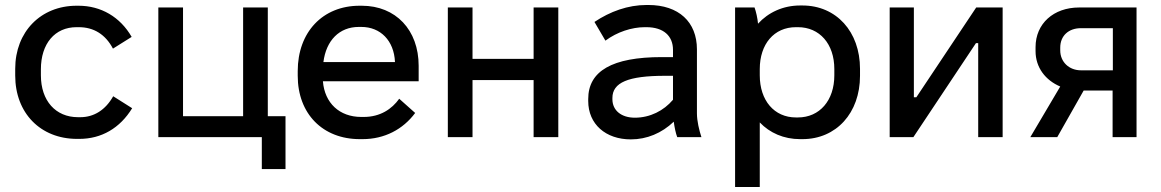

<svg xmlns="http://www.w3.org/2000/svg" viewBox="-20 -550 4655 770"><path d="M289 7H298C387 7 461 -36 510 -116L434 -164C403 -109 357 -80 302 -80H293C203 -80 144 -146 144 -248V-272C144 -375 200 -441 287 -441H296C356 -441 403 -412 433 -355L508 -402C462 -482 385 -527 295 -527H287C144 -527 41 -423 41 -274V-247C41 -97 142 7 289 7Z M1030 128H1125V-84H1054V-520H955V-84H714V-520H615V0H1030Z M1423 8H1434C1522 8 1596 -31 1645 -97L1581 -154C1552 -113 1505 -81 1439 -81H1429C1341 -81 1282 -137 1275 -224H1659V-286C1659 -430 1567 -527 1431 -527H1422C1274 -527 1174 -421 1174 -265V-246C1174 -94 1274 8 1423 8ZM1277 -301C1288 -388 1341 -442 1419 -442H1429C1506 -442 1560 -387 1564 -302V-301Z M1776 0H1875V-229H2120V0H2219V-520H2120V-314H1875V-520H1776Z M2510 9C2574 9 2634 -16 2682 -62C2685 -40 2690 -15 2696 0H2793C2784 -28 2775 -64 2775 -96V-352C2775 -462 2702 -530 2580 -530H2573C2498 -530 2427 -504 2364 -462L2408 -387C2455 -422 2514 -441 2566 -441H2572C2641 -441 2679 -406 2679 -350V-321H2634C2435 -321 2339 -265 2339 -153V-145C2339 -52 2409 9 2510 9ZM2526 -78C2472 -78 2436 -107 2436 -152V-157C2436 -219 2499 -246 2647 -246H2679V-150C2642 -106 2587 -78 2526 -78Z M2928 200H3027V-59C3067 -17 3123 8 3189 8H3198C3334 8 3429 -97 3429 -246V-274C3429 -423 3334 -528 3198 -528H3189C3120 -528 3061 -500 3020 -455C3018 -477 3012 -504 3006 -520H2928ZM3172 -79C3085 -79 3027 -147 3027 -248V-273C3027 -373 3084 -441 3172 -441H3180C3267 -441 3326 -374 3326 -273V-248C3326 -147 3267 -79 3180 -79Z M3548 0H3643L3894 -377H3903V0H4001V-520H3895L3655 -160H3645V-520H3548Z M4112 0H4220L4326 -187H4442V0H4538V-520H4308C4205 -520 4133 -455 4133 -361V-345C4133 -279 4173 -228 4232 -203ZM4315 -268C4268 -268 4232 -301 4232 -348V-359C4232 -407 4266 -437 4315 -437H4443V-268Z"/></svg>

Font: Fixel Text Medium
Style: Regular
Weight: 500
Width: 4
Designer: AlfaBravo + MacPaw
Foundry: Kyrylo Tkachov, Marchela Mozhyna, Serhii Makarenko, Maria Weinstein, Zakhar Kryvoshyya
Version: Version 1.211